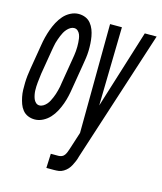

<svg xmlns="http://www.w3.org/2000/svg" viewBox="-131 -610 768 908"><g transform="rotate(15 252.5 -156.5)"><path d="M69 8Q51 8 35.5 1.5Q20 -5 9.5 -18Q-1 -31 -6.5 -46.5Q-12 -62 -15.5 -79Q-19 -96 -19.5 -113.5Q-20 -131 -19.5 -148.5Q-19 -166 -17 -184Q-15 -202 -12 -219L8 -339Q11 -359 16 -379Q21 -399 28 -418.5Q35 -438 45 -457Q55 -476 69 -492Q83 -508 102.5 -518Q122 -528 142 -528Q142 -528 142 -528Q142 -528 142 -528Q160 -528 175.5 -521.5Q191 -515 201.5 -502Q212 -489 218 -473.5Q224 -458 227 -441Q230 -424 231 -406.5Q232 -389 231.5 -371.5Q231 -354 228.5 -336Q226 -318 223 -301L203 -181Q200 -161 195.5 -141Q191 -121 184 -101.5Q177 -82 167 -63Q157 -44 142.5 -28Q128 -12 108.5 -2Q89 8 69 8Q69 8 69 8Q69 8 69 8ZM182 215 185 145H222Q231 145 239 141.5Q247 138 252 130.5Q257 123 260 115Q263 107 266 98L293 14L297 -520H355L347 -135L467 -520H525L317 123Q314 135 309.5 146Q305 157 299 168.5Q293 180 285 189Q277 198 265.5 205Q254 212 242.5 213.5Q231 215 219 215ZM73 -62Q83 -62 92 -67.5Q101 -73 108 -81Q115 -89 119.5 -98Q124 -107 128 -116Q132 -125 135 -134.5Q138 -144 140.5 -153.5Q143 -163 145 -172.5Q147 -182 148 -192L168 -312Q170 -323 171.5 -333.5Q173 -344 174 -354.5Q175 -365 175 -375.5Q175 -386 174.5 -396Q174 -406 172.5 -416Q171 -426 167.5 -435Q164 -444 156.5 -451Q149 -458 138 -458Q129 -458 120 -452.5Q111 -447 104 -439Q97 -431 92 -422Q87 -413 83.5 -404Q80 -395 76.5 -385.5Q73 -376 70.5 -366.5Q68 -357 66.5 -347.5Q65 -338 63 -328L43 -208Q42 -197 40.5 -186.5Q39 -176 38 -165.5Q37 -155 36.5 -144.5Q36 -134 36.5 -124Q37 -114 39 -104Q41 -94 44.5 -85Q48 -76 55.5 -69Q63 -62 73 -62Z"/></g></svg>

Font: Iosevka SS04
Style: Italic
Weight: 400
Italic angle: -9°
Monospace: yes
Designer: Belleve Invis
Foundry: Belleve Invis
Version: Version 19.0.0; ttfautohint (v1.8.4)